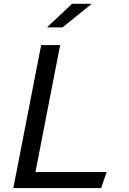

<svg xmlns="http://www.w3.org/2000/svg" viewBox="-20 -960 660 980"><path d="M48 0H496.5L524 -82H161L287 -730H190ZM219.5 -820 347.5 -940.5H448L299 -820Z"/></svg>

Font: Monaspace Krypton
Style: Italic
Weight: 400
Italic angle: -11°
Designer: Riley Cran & the Lettermatic Team
Foundry: Lettermatic
Version: Version 1.101 (Monaspace Krypton)